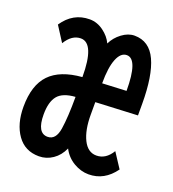

<svg xmlns="http://www.w3.org/2000/svg" viewBox="-97 -545 568 632"><g transform="rotate(20 187.5 -229.5)"><path d="M108 11Q59 11 32 -27Q5 -65 5 -125Q5 -201 41.5 -239Q78 -277 154 -283Q154 -401 106 -401Q75 -401 53 -365L19 -418Q54 -470 112 -470Q138 -470 160.5 -453.5Q183 -437 193 -415Q204 -438 225.5 -454Q247 -470 269 -470Q321 -470 345 -418Q369 -366 369 -267V-227L222 -220V-176Q222 -122 238.5 -89Q255 -56 285 -56Q318 -56 339 -91L373 -39Q337 11 282 11Q255 11 229.5 -4Q204 -19 190 -46Q178 -19 156 -4Q134 11 108 11ZM222 -286 306 -290Q306 -401 267 -401Q246 -401 234 -371.5Q222 -342 222 -286ZM113 -59Q142 -59 148.5 -101Q155 -143 155 -214Q111 -211 93.5 -189.5Q76 -168 76 -124Q76 -59 113 -59Z"/></g></svg>

Font: Inconsolata Condensed SemiBold
Style: Regular
Weight: 600
Width: 3
Monospace: yes
Designer: Raph Levien, Cyreal, Brenton Simpson
Foundry: Raph Levien, Cyreal, Google
Version: Version 3.100; ttfautohint (v1.8.4.7-5d5b)